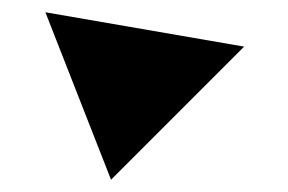

<svg xmlns="http://www.w3.org/2000/svg" viewBox="-20 -519 470 313"><path d="M54 -499 378 -443 161 -226Z"/></svg>

Font: Tiejili SC
Style: Regular
Weight: 400
Designer: Buernia
Foundry: Ershou Xiaoxi Press
Version: Version 1.100